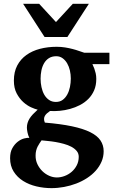

<svg xmlns="http://www.w3.org/2000/svg" viewBox="-20 -742 595 993"><path d="M387.2 68.8Q387.2 51.3 376.5 38.6Q365.7 25.9 348.6 16.8Q331.5 7.8 310.1 2Q288.6 -3.9 267.1 -7.6Q245.6 -11.2 226.6 -12.9Q207.5 -14.6 194.8 -16.1Q189.9 -8.8 184.6 -1Q179.2 6.8 174.6 16.1Q169.9 25.4 167 36.9Q164.1 48.3 164.1 62Q163.6 85.9 173.3 106.7Q183.1 127.4 198.7 142.8Q214.4 158.2 234.1 167Q253.9 175.8 273.9 175.8Q293.9 175.8 314.2 168.2Q334.5 160.6 350.6 146.7Q366.7 132.8 377 113Q387.2 93.3 387.2 68.8ZM346.2 -335.9Q346.2 -356.4 341.6 -377.2Q336.9 -397.9 327.4 -414.3Q317.9 -430.7 303.7 -440.9Q289.6 -451.2 271 -451.2Q248.5 -451.2 232.9 -441.2Q217.3 -431.2 207.8 -414.6Q198.2 -397.9 194.1 -377.2Q189.9 -356.4 189.9 -335Q189.9 -313 194.6 -291.3Q199.2 -269.5 208.7 -252.7Q218.3 -235.8 233.4 -225.3Q248.5 -214.8 269 -214.8Q289.6 -214.8 304 -225.3Q318.4 -235.8 327.9 -253.2Q337.4 -270.5 341.8 -292.2Q346.2 -314 346.2 -335.9ZM458 -410.2Q463.4 -399.4 467.8 -387.2Q471.7 -376.5 474.9 -363Q478 -349.6 478 -334Q478 -300.3 466.8 -274.7Q455.6 -249 436.8 -230.2Q418 -211.4 393.6 -198.7Q369.1 -186 342.5 -178.7Q315.9 -171.4 289.1 -168.9Q262.2 -166.5 238.8 -168Q230 -162.1 222.9 -155.8Q215.8 -149.4 211.9 -142.3Q208 -135.3 207.8 -127Q207.5 -118.7 211.9 -107.9Q293.9 -101.1 351.8 -88.9Q409.7 -76.7 446.3 -58.6Q482.9 -40.5 499.5 -15.9Q516.1 8.8 516.1 40Q516.1 68.8 505.1 94.2Q494.1 119.6 475.1 140.9Q456.1 162.1 430.2 179Q404.3 195.8 374.3 207.3Q344.2 218.8 311.5 224.9Q278.8 231 246.1 231Q206.5 231 168.2 221.9Q129.9 212.9 99.6 193.8Q69.3 174.8 50.8 145.5Q32.2 116.2 32.2 76.2Q32.2 44.9 43.9 24.2Q55.7 3.4 71.8 -9Q87.9 -21.5 104.7 -25.9Q121.6 -30.3 131.8 -28.8Q125 -42.5 122.1 -57.4Q119.1 -72.3 119.1 -82Q119.1 -94.7 122.6 -106.2Q126 -117.7 132.8 -128.7Q139.6 -139.6 150.1 -150.9Q160.6 -162.1 174.8 -174.8Q161.6 -177.7 140.9 -187Q120.1 -196.3 100.3 -214.1Q80.6 -231.9 66.2 -259Q51.8 -286.1 51.8 -325.2Q51.8 -370.1 69.1 -403.1Q86.4 -436 116.5 -457.5Q146.5 -479 186.8 -489.5Q227.1 -500 272.9 -500Q296.4 -500 317.1 -496.6Q337.9 -493.2 355.7 -488.5Q373.5 -483.9 388.4 -478.5Q403.3 -473.1 416 -469.2H545.9V-410.2ZM328.6 -550.8H210.4L99.6 -722.2H182.6L269.5 -627.9L356.4 -722.2H439.5Z"/></svg>

Font: Charis SIL Phon
Style: Bold
Weight: 700
Foundry: SIL International
Version: Version 5.000